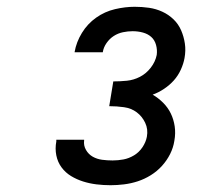

<svg xmlns="http://www.w3.org/2000/svg" viewBox="-20 -863 640 566"><path d="M306 -317Q285 -317 264.5 -319.5Q244 -322 225 -328Q206 -334 189.5 -344Q173 -354 161.5 -369.5Q150 -385 146 -405Q142 -425 146 -446V-451H228V-449Q226 -434 233.5 -421Q241 -408 253.5 -401Q266 -394 281 -392Q296 -390 312 -390Q328 -390 344 -393Q360 -396 375 -405Q390 -414 400 -429Q410 -444 413 -460Q417 -482 408 -501Q399 -520 383 -532Q367 -544 345.5 -547Q324 -550 302 -550L314 -623Q334 -623 354 -625Q374 -627 392.5 -636.5Q411 -646 424.5 -663.5Q438 -681 442 -701Q444 -716 440 -730.5Q436 -745 426 -754Q416 -763 401.5 -767Q387 -771 371 -771Q357 -771 342.5 -768Q328 -765 315.5 -757Q303 -749 294 -736Q285 -723 283 -709H200V-710Q205 -739 221.5 -766Q238 -793 263.5 -811Q289 -829 319 -836Q349 -843 377 -843Q399 -843 419.5 -840Q440 -837 458.5 -828.5Q477 -820 491.5 -806Q506 -792 514 -773.5Q522 -755 525 -734.5Q528 -714 524 -692Q521 -675 513 -657.5Q505 -640 492.5 -626Q480 -612 463.5 -601Q447 -590 430 -584Q447 -574 461 -560Q475 -546 483.5 -528.5Q492 -511 495 -490.5Q498 -470 494 -448Q491 -428 481.5 -409Q472 -390 457.5 -374Q443 -358 424.5 -346.5Q406 -335 386 -328.5Q366 -322 345.5 -319.5Q325 -317 306 -317Z"/></svg>

Font: Iosevka Aile Medium Oblique
Style: Regular
Weight: 500
Italic angle: -9°
Designer: Belleve Invis
Foundry: Belleve Invis
Version: Version 31.1.0; ttfautohint (v1.8.4)